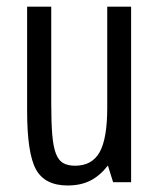

<svg xmlns="http://www.w3.org/2000/svg" viewBox="-20 -559 482 589"><path d="M137.2 -538.6H63.2V-219Q63.2 -88.4 90.4 -39.2Q117.6 10 187.4 10Q227.8 10 257.3 -5Q286.8 -20 311 -51.2L327 0H382.2V-538.6H309V-229Q309 -133.6 285.6 -92.1Q262.2 -50.6 210.4 -50.6Q188.2 -50.6 173.9 -58.7Q159.6 -66.8 151.5 -87.8Q143.4 -108.8 140.3 -145.9Q137.2 -183 137.2 -240.8Z"/></svg>

Font: Secuela Light
Style: Regular
Weight: 300
Designer: Fernando Haro
Foundry: deFharo
Version: Version 1.708